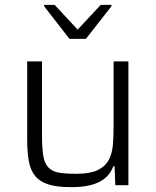

<svg xmlns="http://www.w3.org/2000/svg" viewBox="-20 -763 641 791"><path d="M92 0ZM455 0 452 -78H447Q440 -60 428 -44.5Q416 -29 395.5 -17Q375 -5 345 1.5Q315 8 272 8Q214 8 178.5 -3.5Q143 -15 124 -39Q105 -63 98.5 -100.5Q92 -138 92 -190V-510H153V-209Q153 -155 158 -123Q163 -91 178.5 -74Q194 -57 221.5 -52Q249 -47 294 -47Q350 -47 381 -61.5Q412 -76 427 -102.5Q442 -129 445 -165.5Q448 -202 448 -246V-510H509V0ZM162 -603ZM266 -603 162 -737V-743H205L300 -641L395 -743H439V-737L334 -603Z"/></svg>

Font: Azeri Sans Light
Style: Regular
Weight: 300
Designer: Hector Gatti & Omnibus-Type (original fonts) / Cristiano Sobral (main changes and remastering)
Version: Version 1.000; ttfautohint (v1.6)